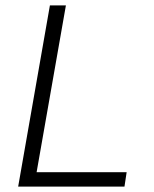

<svg xmlns="http://www.w3.org/2000/svg" viewBox="-20 -688 569 708"><path d="M47 0 164 -668H223L115 -53H447L439 0Z"/></svg>

Font: Gantari Light
Style: Italic
Weight: 300
Italic angle: -10°
Version: Version 1.000